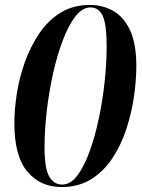

<svg xmlns="http://www.w3.org/2000/svg" viewBox="-20 -745 572 776"><path d="M229 11Q143 11 90.5 -51.5Q38 -114 38 -248Q38 -302 48 -366.5Q58 -431 80.5 -494Q103 -557 138.5 -609.5Q174 -662 224.5 -693.5Q275 -725 343 -725Q395 -725 437.5 -701Q480 -677 505.5 -623Q531 -569 531 -478Q531 -421 521.5 -355Q512 -289 491 -224.5Q470 -160 435 -106.5Q400 -53 349 -21Q298 11 229 11ZM231 1Q265 1 292.5 -35.5Q320 -72 342 -132.5Q364 -193 379.5 -266.5Q395 -340 403 -415.5Q411 -491 411 -557Q411 -649 394.5 -682Q378 -715 346 -715Q313 -715 285 -679Q257 -643 234 -582.5Q211 -522 194.5 -448Q178 -374 169 -296.5Q160 -219 160 -150Q160 -64 179 -31.5Q198 1 231 1Z"/></svg>

Font: Noto Serif Display SemiCondensed
Style: Bold Italic
Weight: 700
Width: 4
Italic angle: -12°
Designer: Monotype Design Team
Foundry: Monotype Imaging Inc.
Version: Version 2.009